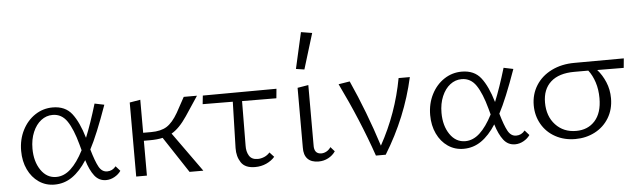

<svg xmlns="http://www.w3.org/2000/svg" viewBox="-46 -880 3504 1054"><g transform="rotate(-5 1705.5 -353.0)"><path d="M583 -39Q570 -20 547.5 -7.5Q525 5 501 5Q462 5 437.5 -26.5Q413 -58 396 -114Q359 -56 315 -25.5Q271 5 217 5Q169 5 131 -21Q93 -47 71.5 -92.5Q50 -138 50 -195Q50 -258 76 -309Q102 -360 146 -389Q190 -418 243 -418Q312 -418 348.5 -371Q385 -324 411 -236Q442 -312 474 -419L527 -408Q470 -247 429 -170Q448 -104 465 -73Q482 -42 511 -42Q540 -42 559 -66ZM381 -170 372 -203Q349 -288 319 -332.5Q289 -377 239 -377Q204 -377 175.5 -355Q147 -333 130 -293Q113 -253 113 -202Q113 -131 145.5 -83.5Q178 -36 230 -36Q273 -36 310 -70Q347 -104 381 -170Z M881 -218 1037 0H961L830 -199Q801 -192 760 -192H726V0H667V-408L726 -418V-236H770Q824 -236 856.5 -256.5Q889 -277 919 -329L965 -413H1038L967 -306Q924 -242 881 -218Z M1280 -117Q1279 -84 1293 -61Q1307 -38 1340 -38Q1358 -38 1376 -45.5Q1394 -53 1407 -68L1431 -42Q1413 -21 1384.5 -8Q1356 5 1322 5Q1267 5 1245 -28.5Q1223 -62 1224 -108L1231 -363L1065 -364L1070 -411L1476 -413L1471 -361L1282 -362Z M1592 -512 1637 -711 1698 -701 1638 -505ZM1592 -79V-408L1652 -418V-88Q1650 -38 1691 -38Q1705 -38 1719 -45.5Q1733 -53 1743 -68L1765 -43Q1750 -21 1725.5 -8Q1701 5 1672 5Q1632 5 1611.5 -16.5Q1591 -38 1592 -79Z M2211 -413Q2163 -196 2042 0H1988Q1919 -200 1818 -408L1880 -418Q1959 -243 2020 -52Q2114 -222 2149 -413Z M2837 -39Q2824 -20 2801.5 -7.5Q2779 5 2755 5Q2716 5 2691.5 -26.5Q2667 -58 2650 -114Q2613 -56 2569 -25.5Q2525 5 2471 5Q2423 5 2385 -21Q2347 -47 2325.5 -92.5Q2304 -138 2304 -195Q2304 -258 2330 -309Q2356 -360 2400 -389Q2444 -418 2497 -418Q2566 -418 2602.5 -371Q2639 -324 2665 -236Q2696 -312 2728 -419L2781 -408Q2724 -247 2683 -170Q2702 -104 2719 -73Q2736 -42 2765 -42Q2794 -42 2813 -66ZM2635 -170 2626 -203Q2603 -288 2573 -332.5Q2543 -377 2493 -377Q2458 -377 2429.5 -355Q2401 -333 2384 -293Q2367 -253 2367 -202Q2367 -131 2399.5 -83.5Q2432 -36 2484 -36Q2527 -36 2564 -70Q2601 -104 2635 -170Z M3385 -361Q3337 -362 3239 -362Q3266 -332 3283.5 -290.5Q3301 -249 3301 -201Q3301 -140 3272.5 -93Q3244 -46 3195 -20.5Q3146 5 3087 5Q3026 5 2977.5 -21.5Q2929 -48 2902 -95Q2875 -142 2875 -199Q2875 -260 2905.5 -308.5Q2936 -357 2991.5 -384.5Q3047 -412 3118 -412L3390 -413ZM3190 -363H3113Q3028 -363 2983 -322.5Q2938 -282 2938 -209Q2938 -133 2982 -86Q3026 -39 3095 -39Q3160 -39 3199 -82.5Q3238 -126 3238 -207Q3238 -255 3225 -295Q3212 -335 3190 -363Z"/></g></svg>

Font: Isabella Sans
Style: Regular
Weight: 400
Designer: Original fonts by Christian Thalmann (Catharsis Fonts), Modifications by Cristiano Sobral
Version: Version 0.002;July 12, 2020;FontCreator 13.0.0.2655 64-bit; 